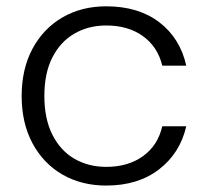

<svg xmlns="http://www.w3.org/2000/svg" viewBox="-20 -574 653 602"><path d="M47.9 -272.9Q47.9 -357.9 82 -421.4Q116.2 -484.9 176 -519.5Q235.8 -554.2 313 -554.2Q414.1 -554.2 479.5 -504.2Q544.9 -454.1 564 -368.2H488.8Q474.6 -427.2 428.2 -460.7Q381.8 -494.1 313 -494.1Q257.8 -494.1 213.9 -469Q169.9 -443.8 144.5 -394.5Q119.1 -345.2 119.1 -272.9Q119.1 -201.2 144.5 -151.1Q169.9 -101.1 213.9 -75.9Q257.8 -50.8 313 -50.8Q381.8 -50.8 428.5 -84.5Q475.1 -118.2 488.8 -178.2H564Q544.9 -94.2 479 -43.2Q413.1 7.8 313 7.8Q235.8 7.8 176 -26.6Q116.2 -61 82 -124.5Q47.9 -188 47.9 -272.9Z"/></svg>

Font: Poppins Light
Style: Regular
Weight: 300
Designer: Ninad Kale (Devanagari), Jonny Pinhorn (Latin)
Foundry: Indian Type Foundry
Version: 4.004